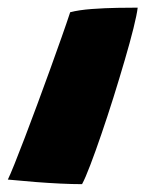

<svg xmlns="http://www.w3.org/2000/svg" viewBox="-66 -480 380 502"><path d="M148.5 1.5Q123 1.5 91.8 0Q60.5 -1.5 25.8 -4.2Q-9 -7 -45.5 -10.5Q-40 -21.5 -28.2 -50.8Q-16.5 -80 -1 -120.5Q14.5 -161 31.5 -207Q48.5 -253 65 -298.5Q81.5 -344 95.2 -383Q109 -422 117.5 -448Q140.5 -454 174.5 -456.5Q208.5 -459 241.5 -459.5Q274.5 -460 294 -460Q292 -442.5 283 -406.2Q274 -370 260.2 -323Q246.5 -276 230.8 -225.8Q215 -175.5 199.2 -129.5Q183.5 -83.5 170.2 -48.8Q157 -14 148.5 1.5Z"/></svg>

Font: Grandstander Thin Black
Style: Italic
Weight: 900
Italic angle: -15°
Version: Version 1.200